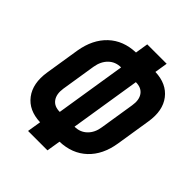

<svg xmlns="http://www.w3.org/2000/svg" viewBox="-220 -897 1049 1049"><g transform="rotate(45 304.5 -372.5)"><path d="M177 25 190 -55Q100 -58 55 -117.5Q10 -177 25 -274L57 -476Q74 -577 135 -634.5Q196 -692 291 -695L303 -770H453L441 -695Q530 -692 575.5 -633Q621 -574 605 -476L573 -274Q557 -173 496 -115.5Q435 -58 340 -55L327 25ZM226 -171 291 -580Q248 -580 219 -552Q190 -524 182 -476L150 -274Q143 -227 163 -199Q183 -171 226 -171ZM340 -171Q383 -171 412 -199Q441 -227 448 -274L480 -476Q488 -524 468 -552Q448 -580 405 -580Z"/></g></svg>

Font: JetBrains Mono ExtraBold
Style: Italic
Weight: 800
Italic angle: -9°
Monospace: yes
Designer: Philipp Nurullin, Konstantin Bulenkov
Foundry: JetBrains
Version: Version 2.305; ttfautohint (v1.8.4.7-5d5b)